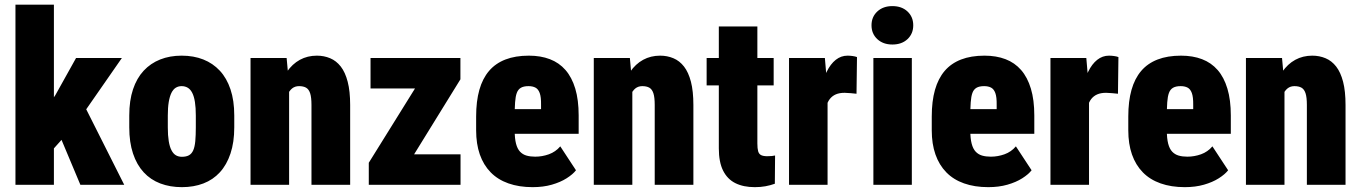

<svg xmlns="http://www.w3.org/2000/svg" viewBox="-20 -770 5668 800"><path d="M204.6 -750.5V0H44.4V-750.5ZM487.8 -528.3 300.8 -259.3 193.4 -139.2 123 -243.7 210.9 -374 296.9 -528.3ZM314.9 0 213.9 -240.7 333 -327.1 497.6 0Z M518.6 -239.3V-288.6Q518.6 -351.1 534.2 -397.7Q549.8 -444.3 578.6 -475.3Q607.4 -506.3 647.5 -522.2Q687.5 -538.1 736.8 -538.1Q787.1 -538.1 827.1 -522.2Q867.2 -506.3 896 -475.3Q924.8 -444.3 940.4 -397.7Q956.1 -351.1 956.1 -288.6V-239.3Q956.1 -177.2 940.4 -130.4Q924.8 -83.5 896.2 -52.2Q867.7 -21 827.4 -5.6Q787.1 9.8 737.8 9.8Q688.5 9.8 647.9 -5.6Q607.4 -21 578.6 -52.2Q549.8 -83.5 534.2 -130.4Q518.6 -177.2 518.6 -239.3ZM679.2 -288.6V-239.3Q679.2 -205.6 683.1 -181.9Q687 -158.2 694.6 -143.8Q702.1 -129.4 712.9 -123Q723.6 -116.7 737.8 -116.7Q755.9 -116.7 767.3 -123Q778.8 -129.4 785.2 -143.8Q791.5 -158.2 793.7 -181.9Q795.9 -205.6 795.9 -239.3V-288.6Q795.9 -321.8 792.2 -345Q788.6 -368.2 781 -383.1Q773.4 -397.9 762.2 -404.5Q751 -411.1 736.8 -411.1Q723.1 -411.1 712.4 -404.5Q701.7 -397.9 694.3 -383.1Q687 -368.2 683.1 -345Q679.2 -321.8 679.2 -288.6Z M1184.6 -415.5V0H1023.9V-528.3H1174.3ZM1165.5 -282.2 1129.4 -281.2Q1128.4 -341.8 1140.4 -389.4Q1152.3 -437 1175 -470.2Q1197.8 -503.4 1229.5 -520.8Q1261.2 -538.1 1300.3 -538.1Q1330.1 -538.1 1355.7 -527.3Q1381.3 -516.6 1399.9 -492.7Q1418.5 -468.8 1428.7 -429.4Q1439 -390.1 1439 -332.5V0H1277.8V-333Q1277.8 -364.7 1272.2 -381.6Q1266.6 -398.4 1255.1 -404.8Q1243.7 -411.1 1226.1 -411.1Q1209 -411.1 1197 -401.4Q1185.1 -391.6 1178 -374.3Q1170.9 -356.9 1168.2 -333.5Q1165.5 -310.1 1165.5 -282.2Z M1898.9 -127V0H1554.2V-127ZM1898.4 -439.5 1627 0H1516.6V-91.8L1788.1 -528.3H1898.4ZM1846.7 -528.3V-401.4H1523.9V-528.3Z M2199.2 9.8Q2142.6 9.8 2098.4 -5.9Q2054.2 -21.5 2024.4 -52Q1994.6 -82.5 1979.2 -126.5Q1963.9 -170.4 1963.9 -227.1V-284.7Q1963.9 -348.1 1977.3 -395.5Q1990.7 -442.9 2017.6 -474.4Q2044.4 -505.9 2085.9 -522Q2127.4 -538.1 2183.6 -538.1Q2232.9 -538.1 2271.2 -523.4Q2309.6 -508.8 2336.2 -478.3Q2362.8 -447.8 2377 -400.6Q2391.1 -353.5 2391.1 -289.1V-212.4H2023.9V-315.4H2234.4V-333.5Q2234.9 -365.7 2228.8 -382.3Q2222.7 -398.9 2210.9 -405Q2199.2 -411.1 2182.1 -411.1Q2162.1 -411.1 2150.4 -404.3Q2138.7 -397.5 2133.3 -382.8Q2127.9 -368.2 2126.2 -343.8Q2124.5 -319.3 2124.5 -284.7V-227.1Q2124.5 -192.9 2130.1 -171.4Q2135.7 -149.9 2146.7 -138.2Q2157.7 -126.5 2173.6 -121.8Q2189.5 -117.2 2210 -117.2Q2239.3 -117.2 2267.1 -127.2Q2294.9 -137.2 2314.5 -160.2L2379.9 -60.5Q2366.7 -43.5 2340.8 -27.1Q2314.9 -10.7 2279.3 -0.5Q2243.7 9.8 2199.2 9.8Z M2614.7 -415.5V0H2454.1V-528.3H2604.5ZM2595.7 -282.2 2559.6 -281.2Q2558.6 -341.8 2570.6 -389.4Q2582.5 -437 2605.2 -470.2Q2627.9 -503.4 2659.7 -520.8Q2691.4 -538.1 2730.5 -538.1Q2760.3 -538.1 2785.9 -527.3Q2811.5 -516.6 2830.1 -492.7Q2848.6 -468.8 2858.9 -429.4Q2869.1 -390.1 2869.1 -332.5V0H2708V-333Q2708 -364.7 2702.4 -381.6Q2696.8 -398.4 2685.3 -404.8Q2673.8 -411.1 2656.2 -411.1Q2639.2 -411.1 2627.2 -401.4Q2615.2 -391.6 2608.2 -374.3Q2601.1 -356.9 2598.4 -333.5Q2595.7 -310.1 2595.7 -282.2Z M3203.6 -528.3V-414.1H2924.3V-528.3ZM2975.1 -659.7H3135.7V-172.4Q3135.7 -151.4 3138.9 -139.9Q3142.1 -128.4 3151.1 -123.8Q3160.2 -119.1 3176.8 -119.1Q3188.5 -119.1 3196 -119.9Q3203.6 -120.6 3209.5 -122.1L3208.5 -4.4Q3189.5 2.4 3169.2 6.1Q3148.9 9.8 3125 9.8Q3077.6 9.8 3044.2 -6.8Q3010.7 -23.4 2992.9 -59.1Q2975.1 -94.7 2975.1 -151.9Z M3428.2 -397.5V0H3267.6V-528.3H3417ZM3550.8 -532.2 3548.8 -379.4Q3539.6 -380.4 3524.4 -381.8Q3509.3 -383.3 3499.5 -383.3Q3477.5 -383.3 3462.4 -376.7Q3447.3 -370.1 3437.3 -357.2Q3427.2 -344.2 3422.9 -324.7Q3418.5 -305.2 3418.9 -279.3L3392.1 -298.8Q3392.1 -352.1 3400.6 -395.8Q3409.2 -439.5 3424.8 -471.4Q3440.4 -503.4 3462.4 -520.8Q3484.4 -538.1 3511.2 -538.1Q3521.5 -538.1 3532.2 -536.6Q3543 -535.2 3550.8 -532.2Z M3779.3 -528.3V0H3619.1V-528.3ZM3611.3 -664.6Q3611.3 -699.7 3635.5 -722.2Q3659.7 -744.6 3698.2 -744.6Q3737.3 -744.6 3761.2 -722.2Q3785.2 -699.7 3785.2 -664.6Q3785.2 -629.4 3761.2 -606.9Q3737.3 -584.5 3698.2 -584.5Q3659.7 -584.5 3635.5 -606.9Q3611.3 -629.4 3611.3 -664.6Z M4097.7 9.8Q4041 9.8 3996.8 -5.9Q3952.6 -21.5 3922.9 -52Q3893.1 -82.5 3877.7 -126.5Q3862.3 -170.4 3862.3 -227.1V-284.7Q3862.3 -348.1 3875.7 -395.5Q3889.2 -442.9 3916 -474.4Q3942.9 -505.9 3984.4 -522Q4025.9 -538.1 4082 -538.1Q4131.3 -538.1 4169.7 -523.4Q4208 -508.8 4234.6 -478.3Q4261.2 -447.8 4275.4 -400.6Q4289.6 -353.5 4289.6 -289.1V-212.4H3922.4V-315.4H4132.8V-333.5Q4133.3 -365.7 4127.2 -382.3Q4121.1 -398.9 4109.4 -405Q4097.7 -411.1 4080.6 -411.1Q4060.5 -411.1 4048.8 -404.3Q4037.1 -397.5 4031.7 -382.8Q4026.4 -368.2 4024.7 -343.8Q4022.9 -319.3 4022.9 -284.7V-227.1Q4022.9 -192.9 4028.6 -171.4Q4034.2 -149.9 4045.2 -138.2Q4056.2 -126.5 4072 -121.8Q4087.9 -117.2 4108.4 -117.2Q4137.7 -117.2 4165.5 -127.2Q4193.4 -137.2 4212.9 -160.2L4278.3 -60.5Q4265.1 -43.5 4239.3 -27.1Q4213.4 -10.7 4177.7 -0.5Q4142.1 9.8 4097.7 9.8Z M4517.6 -397.5V0H4356.9V-528.3H4506.3ZM4640.1 -532.2 4638.2 -379.4Q4628.9 -380.4 4613.8 -381.8Q4598.6 -383.3 4588.9 -383.3Q4566.9 -383.3 4551.8 -376.7Q4536.6 -370.1 4526.6 -357.2Q4516.6 -344.2 4512.2 -324.7Q4507.8 -305.2 4508.3 -279.3L4481.4 -298.8Q4481.4 -352.1 4490 -395.8Q4498.5 -439.5 4514.2 -471.4Q4529.8 -503.4 4551.8 -520.8Q4573.7 -538.1 4600.6 -538.1Q4610.8 -538.1 4621.6 -536.6Q4632.3 -535.2 4640.1 -532.2Z M4916.5 9.8Q4859.9 9.8 4815.7 -5.9Q4771.5 -21.5 4741.7 -52Q4711.9 -82.5 4696.5 -126.5Q4681.2 -170.4 4681.2 -227.1V-284.7Q4681.2 -348.1 4694.6 -395.5Q4708 -442.9 4734.9 -474.4Q4761.7 -505.9 4803.2 -522Q4844.7 -538.1 4900.9 -538.1Q4950.2 -538.1 4988.5 -523.4Q5026.9 -508.8 5053.5 -478.3Q5080.1 -447.8 5094.2 -400.6Q5108.4 -353.5 5108.4 -289.1V-212.4H4741.2V-315.4H4951.7V-333.5Q4952.1 -365.7 4946 -382.3Q4939.9 -398.9 4928.2 -405Q4916.5 -411.1 4899.4 -411.1Q4879.4 -411.1 4867.7 -404.3Q4856 -397.5 4850.6 -382.8Q4845.2 -368.2 4843.5 -343.8Q4841.8 -319.3 4841.8 -284.7V-227.1Q4841.8 -192.9 4847.4 -171.4Q4853 -149.9 4864 -138.2Q4875 -126.5 4890.9 -121.8Q4906.7 -117.2 4927.2 -117.2Q4956.5 -117.2 4984.4 -127.2Q5012.2 -137.2 5031.7 -160.2L5097.2 -60.5Q5084 -43.5 5058.1 -27.1Q5032.2 -10.7 4996.6 -0.5Q4960.9 9.8 4916.5 9.8Z M5332 -415.5V0H5171.4V-528.3H5321.8ZM5313 -282.2 5276.9 -281.2Q5275.9 -341.8 5287.8 -389.4Q5299.8 -437 5322.5 -470.2Q5345.2 -503.4 5377 -520.8Q5408.7 -538.1 5447.8 -538.1Q5477.5 -538.1 5503.2 -527.3Q5528.8 -516.6 5547.4 -492.7Q5565.9 -468.8 5576.2 -429.4Q5586.4 -390.1 5586.4 -332.5V0H5425.3V-333Q5425.3 -364.7 5419.7 -381.6Q5414.1 -398.4 5402.6 -404.8Q5391.1 -411.1 5373.5 -411.1Q5356.4 -411.1 5344.5 -401.4Q5332.5 -391.6 5325.4 -374.3Q5318.4 -356.9 5315.7 -333.5Q5313 -310.1 5313 -282.2Z"/></svg>

Font: Roboto Condensed Black
Style: Regular
Weight: 900
Designer: Christian Robertson
Foundry: Google
Version: Version 3.008; 2023